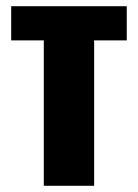

<svg xmlns="http://www.w3.org/2000/svg" viewBox="-20 -598 445 618"><path d="M121 0V-468H16V-578H388V-468H283V0Z"/></svg>

Font: Oswald
Style: Bold
Weight: 700
Designer: Vernon Adams
Foundry: Vernon Adams
Version: Version 4.103;gftools[0.9.33.dev8+g029e19f]